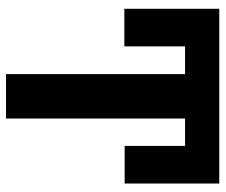

<svg xmlns="http://www.w3.org/2000/svg" viewBox="-74 -658 732 623"><g transform="rotate(90 291.5 -346.0)"><path d="M575 -692V-385H453V-581H364V0H220V-581H130V-384H8V-692Z"/></g></svg>

Font: Fira Sans Condensed SemiBold
Style: Regular
Weight: 600
Width: 3
Designer: bBox Type GmbH & Carrois Corporate GbR & Edenspiekermann AG
Foundry: bBox Type GmbH & Carrois Corporate GbR & Edenspiekermann AG
Version: Version 4.301